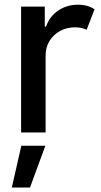

<svg xmlns="http://www.w3.org/2000/svg" viewBox="-20 -574 436 832"><path d="M71.4 0V-545.5H174V-458.8H179.7Q194.6 -502.8 232.2 -528.2Q269.9 -553.6 318.2 -553.6Q340.6 -553.6 358.3 -548.3Q376.1 -543 389.6 -533.7L355.5 -445Q345.9 -449.6 333.8 -452.6Q321.7 -455.6 306.1 -455.6Q269.2 -455.6 240.2 -439.8Q211.3 -424 194.4 -396.3Q177.6 -368.6 177.6 -333.1V0ZM31.2 238.6 72.4 57.5H176.5L110.1 238.6Z"/></svg>

Font: InterMG Medium
Style: Regular
Weight: 500
Designer: Rasmus Andersson
Foundry: rsms
Version: Version 3.019;December 26, 2023;FontCreator 15.0.0.2955 64-b